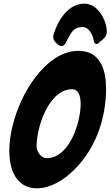

<svg xmlns="http://www.w3.org/2000/svg" viewBox="-20 -1026 604 1050"><path d="M564 -851C564 -917 514 -1006 442 -1006C352 -1006 297 -915 273 -838C272 -833 271 -829 271 -826C271 -818 273 -804 285 -793C287 -792 289 -790 291 -788L296 -783C303 -777 310 -774 316 -774C325 -774 333 -780 339 -791C346 -804 352 -816 357 -825C376 -860 391 -878 434 -878C459 -878 478 -852 489 -820L492 -806C495 -792 501 -785 508 -785C511 -785 524 -792 524 -795L531 -801C536 -805 540 -808 542 -810L546 -814C558 -825 564 -838 564 -851ZM181 4C261 4 352 -49 429 -146C506 -242 560 -381 560 -541C560 -641 531 -748 409 -748C359 -748 311 -730 264 -695C126 -592 31 -369 31 -201C31 -64 93 4 181 4ZM235 -161C203 -161 180 -198 180 -227C180 -330 247 -538 374 -538C416 -538 421 -488 421 -457C421 -356 360 -161 235 -161Z"/></svg>

Font: Bangerz
Style: Bold
Weight: 700
Designer: vernon adams
Foundry: Vernon Adams
Version: Version 2.10;December 28, 2023;FontCreator 13.0.0.2683 64-bi